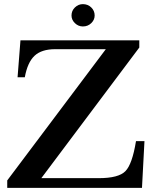

<svg xmlns="http://www.w3.org/2000/svg" viewBox="-20 -909 759 929"><path d="M679 -226 667 0H15V-36L492 -671H247Q181 -671 147 -639Q113 -607 100 -535H65L79 -714H654V-679L180 -47H458Q554 -47 587 -81Q620 -115 638 -226ZM326 -834Q326 -857 342.5 -873Q359 -889 381 -889Q405 -889 421.5 -873Q438 -857 438 -834Q438 -813 421.5 -797Q405 -781 381 -781Q359 -781 342.5 -797Q326 -813 326 -834Z"/></svg>

Font: Kolar Light
Style: Regular
Weight: 300
Designer: Ramakrishna Saiteja (Kannada); Shiva Nallaperumal (Latin)
Foundry: Indian Type Foundry
Version: Version 1.001;PS 1.0;hotconv 1.0.88;makeotf.lib2.5.647800